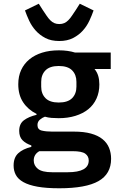

<svg xmlns="http://www.w3.org/2000/svg" viewBox="-20 -798 640 1030"><path d="M298 212Q228 212 181 203.5Q134 195 105.5 179Q77 163 65 140.5Q53 118 53 90Q53 47 78 24Q103 1 148 -10V-18Q118 -28 100.5 -46Q83 -64 83 -96Q83 -134 108.5 -153Q134 -172 176 -182V-187Q130 -210 104 -249.5Q78 -289 78 -346Q78 -389 93.5 -422.5Q109 -456 137.5 -479.5Q166 -503 206 -515.5Q246 -528 296 -528Q344 -528 383 -516H574V-428H487Q501 -411 507 -390.5Q513 -370 513 -345Q513 -303 497.5 -269Q482 -235 453.5 -212Q425 -189 384.5 -176.5Q344 -164 295 -164Q275 -164 256.5 -165.5Q238 -167 221 -172Q207 -167 194 -156Q181 -145 181 -127Q181 -103 204 -97.5Q227 -92 259 -92H376Q430 -92 468 -81.5Q506 -71 530 -51.5Q554 -32 565 -5Q576 22 576 54Q576 135 508.5 173.5Q441 212 298 212ZM295 -248Q344 -248 367 -271.5Q390 -295 390 -333V-359Q390 -397 367 -420.5Q344 -444 295 -444Q247 -444 224 -420.5Q201 -397 201 -359V-333Q201 -295 224 -271.5Q247 -248 295 -248ZM456 63Q456 40 437.5 26.5Q419 13 369 13H191Q161 30 161 63Q161 90 183.5 108Q206 126 260 126H343Q456 126 456 63ZM298 -578Q254 -578 223.5 -594Q193 -610 171.5 -634Q150 -658 136.5 -687Q123 -716 114 -742L188 -778L209 -745Q221 -727 230.5 -713Q240 -699 250 -689Q260 -679 271.5 -674Q283 -669 298 -669Q313 -669 324.5 -674Q336 -679 346 -689Q356 -699 365.5 -713Q375 -727 387 -745L408 -778L482 -742Q473 -716 459.5 -687Q446 -658 424.5 -634Q403 -610 372 -594Q341 -578 298 -578Z"/></svg>

Font: IBM Plex Mono SemiBold
Style: Regular
Weight: 600
Monospace: yes
Designer: Mike Abbink, Paul van der Laan, Pieter van Rosmalen
Foundry: Bold Monday
Version: Version 2.3